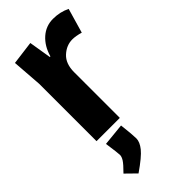

<svg xmlns="http://www.w3.org/2000/svg" viewBox="-250 -596 892 892"><g transform="rotate(-45 196.0 -150.5)"><path d="M71 40 181 29Q189 98 189 121.5Q189 145 167.5 172Q146 199 81 244L31 195Q62 164 71.5 149Q81 134 81 122Q81 110 71 40ZM392 -526 357 -405Q326 -414 304 -414Q265 -414 233.5 -385Q202 -356 202 -300V0H49V-377L38 -525L154 -540L172 -430H176Q191 -483 226 -514Q261 -545 307.5 -545Q354 -545 392 -526Z"/></g></svg>

Font: Magra
Style: Bold
Weight: 600
Designer: Viviana Monsalve
Foundry: Viviana Monsalve
Version: Version 1.001